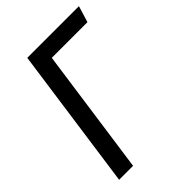

<svg xmlns="http://www.w3.org/2000/svg" viewBox="-203 -782 875 875"><g transform="rotate(-45 234.5 -344.5)"><path d="M469 -689 445 -610H215L129 0H39L136 -689Z"/></g></svg>

Font: Fira Sans Extra Condensed
Style: Italic
Weight: 400
Width: 3
Italic angle: -8°
Designer: Carrois Corporate & Edenspiekermann AG
Foundry: Carrois Corporate GbR & Edenspiekermann AG
Version: Version 4.203